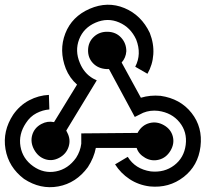

<svg xmlns="http://www.w3.org/2000/svg" viewBox="-20 -746 856 799"><path d="M345.6 -50.3C362.5 -76.3 373.6 -103 378.8 -130.4H548.7C553.9 -113.4 565.6 -99.8 583.9 -89.3C602.1 -78.9 621.3 -76.3 641.5 -81.5C661.7 -86.7 677.6 -99.1 689.3 -118.6C701 -138.2 704.3 -158 699.1 -178.2C693.9 -198.4 681.5 -214 662 -225.1C642.4 -236.2 622.6 -239.1 602.4 -233.9C582.2 -228.7 566.3 -216.3 554.6 -196.8L552.6 -192.9L318.2 -190.9V-147.9C315.6 -127.1 308.5 -107.6 296.7 -89.3C274.6 -58.1 246.6 -39.2 212.8 -32.7C178.9 -26.2 147.3 -33.4 118 -54.2C88.7 -75 71.2 -102.4 65.3 -136.2C59.4 -170.1 66.9 -202.6 87.8 -233.9C99.5 -252.1 114.1 -265.8 131.7 -274.9C149.3 -284 167.2 -289.2 185.4 -290.5L183.5 -351.1C154.8 -349.8 127.5 -342.3 101.4 -328.6C75.4 -314.9 53.3 -295.1 35 -269C5.1 -223.5 -5.7 -175.6 2.8 -125.5C11.3 -75.3 37 -34 79.9 -1.5C125.5 28.5 173 38.9 222.5 29.8C272 20.7 313 -6 345.6 -50.3ZM648.3 -347.2C619.7 -349.8 592.3 -347.2 566.3 -339.3L486.2 -485.8C497.9 -498.9 504.4 -514.5 505.7 -532.7C505.7 -554.8 498.6 -573.7 484.2 -589.3C469.9 -605 451.4 -613.1 428.6 -613.8C405.8 -614.4 386.6 -607.6 371 -593.3C355.3 -578.9 347.2 -560.7 346.5 -538.6C345.9 -516.4 352.7 -497.9 367.1 -482.9C381.4 -467.9 400.3 -459.8 423.7 -458.5H433.5L540.9 -259.3L576 -276.8C595.6 -284.7 616.4 -287.3 638.5 -284.7C676.3 -279.5 705.9 -263.5 727.4 -236.8C748.9 -210.1 757.4 -178.9 752.8 -143.1C748.2 -107.2 732.3 -78.9 704.9 -58.1C677.6 -37.3 645.1 -28.8 607.3 -32.7C564.3 -39.2 532.4 -59.4 511.6 -93.3L458.9 -62C474.5 -37.3 494.7 -16.8 519.4 -0.5C544.1 15.8 572.1 25.9 603.4 29.8C656.8 35 703.6 22 744 -9.3C784.4 -40.5 807.8 -82.8 814.3 -136.2C820.8 -189.6 808.5 -236.2 777.2 -275.9C746 -315.6 703 -339.3 648.3 -347.2ZM253.8 -460.4C264.2 -434.4 279.8 -412.3 300.6 -394L204.9 -237.8C186.7 -241.7 169.1 -239.1 152.2 -230C132.7 -219.6 120 -204.3 114.1 -184.1C108.3 -163.9 110.9 -143.7 121.9 -123.5C133 -103.3 148.3 -90 167.8 -83.5C187.4 -77 206.9 -78.9 226.4 -89.3C246 -99.8 259 -115.1 265.5 -135.2C272 -155.4 270.1 -175.3 259.6 -194.8L255.7 -202.6L382.7 -411.6L367.1 -419.4C342.3 -433.7 324.1 -455.2 312.4 -483.9C298 -517.7 297.1 -550.6 309.4 -582.5C321.8 -614.4 344.6 -637.5 377.8 -651.8C411 -666.2 443.6 -666.5 475.5 -652.8C507.4 -639.2 531.1 -615.4 546.7 -581.5C562.4 -541.2 561.1 -503.4 542.8 -468.3L593.6 -439C607.9 -463.7 616.1 -490.7 618 -520C620 -549.3 615.1 -578.9 603.4 -608.9C579.9 -658.4 544.8 -692.9 497.9 -712.4C451 -731.9 402.9 -730.9 353.4 -709.5C303.9 -688 270.1 -653.8 251.8 -606.9C233.6 -560 234.2 -511.2 253.8 -460.4Z"/></svg>

Font: CaskaydiaCove Nerd Font
Style: Regular
Weight: 400
Designer: Aaron Bell
Foundry: Saja Typeworks
Version: Version 2111.1;Nerd Fonts 2.3.3